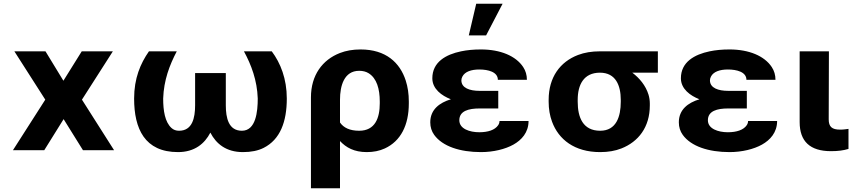

<svg xmlns="http://www.w3.org/2000/svg" viewBox="-20 -802 4604 1025"><path d="M318.5 -371 222.8 -528H56.7L221.7 -270L49 0H216.2L319.6 -166L423 0H589.1L417.5 -270L582.5 -528H416.4Z M696 -276C696 -114.5 752.6 10 930.3 10C1018.8 10 1072.4 -34.8 1103 -94C1133.8 -34.4 1187.3 10 1276.8 10C1320.8 10 1357.7 2.5 1387.4 -12.5C1475.6 -57 1511.1 -151.7 1511.1 -276C1511.1 -381 1477.8 -465.3 1430.8 -528H1282.3C1321.5 -455.5 1352.7 -373.8 1356 -276C1356 -206.6 1346.3 -104 1271.3 -104C1200.5 -104 1185.5 -171.8 1185.5 -240V-412H1021.6V-240C1021.6 -171.8 1006.6 -104 935.8 -104C919.7 -104 906.3 -108.8 895.7 -118.5C860.4 -150.5 851.1 -211.2 851.1 -276C854.4 -374.4 885.3 -454.6 923.7 -528H775.2C729.5 -462.8 696 -383.5 696 -276Z M1938.1 10C1974 10 2006.1 3.5 2034.3 -9.5C2119.3 -48.6 2162.5 -133.9 2162.5 -250V-260C2162.5 -300.7 2157 -338 2146 -372C2115 -467.8 2040 -538 1905.1 -538C1864 -538 1827.2 -531.7 1794.6 -519C1701.6 -482.9 1640 -401.1 1640 -282V203H1795.1V-49C1827.7 -14.4 1870.4 10 1938.1 10ZM1897.4 -104C1847.5 -104 1814.2 -120 1795.1 -148V-270C1795.1 -343.6 1816.9 -424 1897.4 -424C1917.2 -424 1934.1 -419.7 1948 -411C1991.5 -383.9 2007.4 -327.1 2007.4 -260V-250C2007.4 -172 1982.6 -104 1897.4 -104Z M2539.9 -223H2640V-317H2539.9C2488.2 -317 2443.1 -331.9 2443.1 -373C2443.1 -379.7 2444.9 -386.5 2448.6 -393.5C2462.1 -419.3 2495.5 -431 2538.8 -431C2585.8 -431 2637.8 -418.1 2637.8 -376H2792.9C2792.9 -401.3 2786.3 -424 2773.1 -444C2733.9 -503.5 2651.6 -538 2547.6 -538C2508.7 -538 2473.3 -534.7 2441.4 -528C2361 -511.2 2288 -471.3 2288 -384C2288 -327.3 2337.9 -291.1 2387 -272C2326.2 -253.6 2277 -217.1 2277 -149C2277 -123.7 2284 -101.3 2297.9 -82C2342 -20.8 2435.6 10 2547.6 10C2614.6 10 2677.5 -5.8 2720.8 -30C2764.3 -54.3 2801.7 -94.6 2801.7 -156H2646.6C2646.6 -148 2644.2 -140.5 2639.4 -133.5C2622.2 -108.1 2585.4 -96 2538.8 -96C2486.8 -96 2432.1 -114.4 2432.1 -160C2432.1 -209.8 2481.7 -223 2539.9 -223ZM2522.3 -782 2482.7 -613H2575.1L2663.1 -782Z M3492 -414V-528H3182.9C3138.9 -528 3099.8 -521.5 3065.8 -508.5C2970.5 -472.2 2909 -390 2909 -269V-259C2909 -220.3 2915 -184.7 2927.2 -152C2962 -57.8 3046.6 10 3184 10C3226.5 10 3264.3 3.5 3297.3 -9.5C3388 -45.2 3449.1 -123 3449.1 -239V-249C3449.1 -265.7 3446.7 -281.7 3442 -297C3426.7 -346.1 3393.8 -385 3355.6 -414ZM3182.9 -414C3267.1 -414 3294 -345.8 3294 -269V-259C3294 -180 3270.4 -104 3184 -104C3091.9 -104 3064.1 -175.3 3064.1 -259V-269C3064.1 -348.5 3095.4 -414 3182.9 -414Z M3866.9 -223H3967V-317H3866.9C3815.2 -317 3770.1 -331.9 3770.1 -373C3770.1 -379.7 3771.9 -386.5 3775.6 -393.5C3789.1 -419.3 3822.5 -431 3865.8 -431C3912.8 -431 3964.8 -418.1 3964.8 -376H4119.9C4119.9 -401.3 4113.3 -424 4100.1 -444C4060.9 -503.5 3978.6 -538 3874.6 -538C3835.7 -538 3800.3 -534.7 3768.4 -528C3688 -511.2 3615 -471.3 3615 -384C3615 -327.3 3664.9 -291.1 3714 -272C3653.2 -253.6 3604 -217.1 3604 -149C3604 -123.7 3611 -101.3 3624.9 -82C3669 -20.8 3762.6 10 3874.6 10C3941.6 10 4004.5 -5.8 4047.8 -30C4091.3 -54.3 4128.7 -94.6 4128.7 -156H3973.6C3973.6 -148 3971.2 -140.5 3966.4 -133.5C3949.2 -108.1 3912.4 -96 3865.8 -96C3813.8 -96 3759.1 -114.4 3759.1 -160C3759.1 -209.8 3808.7 -223 3866.9 -223Z M4416.2 5C4453.5 5 4482.2 1.3 4509.7 -7V-114L4490.4 -111.5C4482.8 -110.5 4474.1 -110 4464.6 -110C4421.6 -110 4404.1 -125.2 4404.1 -165L4405.2 -528H4249V-150C4249 -47.4 4304.3 5 4416.2 5Z"/></svg>

Font: Asimov
Style: Wid
Weight: 500
Designer: Google
Version: Version 2.000980; 2014